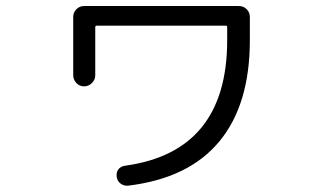

<svg xmlns="http://www.w3.org/2000/svg" viewBox="-20 -584 1040 621"><path d="M216.8 -340.8V-529.3Q216.8 -543.9 227.1 -554.2Q237.3 -564.5 252 -564.5H752.9Q767.6 -564.5 777.8 -554.2Q788.1 -543.9 788.1 -529.3V-454.1Q788.1 -245.1 689 -126Q589.8 -6.8 393.6 16.6Q380.9 17.6 370.1 9.8Q359.4 2 357.4 -12.2Q355.5 -26.4 362.8 -36.1Q370.1 -45.9 383.8 -47.9Q714.8 -92.8 714.8 -454.1V-496.1Q714.8 -501 710 -501H293Q288.1 -501 288.1 -496.1V-340.8Q288.1 -326.2 277.3 -315.4Q266.6 -304.7 252 -304.7Q237.3 -304.7 227.1 -315.4Q216.8 -326.2 216.8 -340.8Z"/></svg>

Font: Rounded-L Mgen+ 2m regular
Style: Regular
Weight: 400
Designer: [Source Han Sans]
Ryoko NISHIZUKA  (kana & ideographs); Paul D. Hunt (Latin, Greek & Cyrillic); Wenlong ZHANG  (bopomofo
Version: Version 1.059.20150602